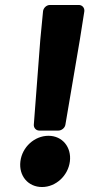

<svg xmlns="http://www.w3.org/2000/svg" viewBox="-20 -715 359 772"><path d="M116 -214C115 -202 124 -190 138 -190H215C227 -190 241 -200 243 -214L301 -555L319 -669C321 -684 310 -695 297 -695H181C166 -695 154 -682 153 -669L142 -555ZM62 -66C55 -8 93 37 149 37C205 37 254 -9 261 -66C268 -123 231 -169 175 -169C119 -169 69 -124 62 -66Z"/></svg>

Font: Falling Sky
Style: BlkObl
Weight: 900
Designer: Paul D. Hunt
Foundry: Adobe Systems Incorporated
Version: Version 1.02